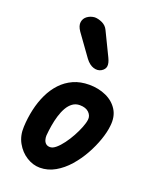

<svg xmlns="http://www.w3.org/2000/svg" viewBox="-170 -1031 910 1135"><g transform="rotate(20 285.0 -463.0)"><path d="M222.5 10Q179.5 10 139 -15.2Q98.5 -40.5 73.8 -84.8Q49 -129 52 -186Q54.5 -242 66.5 -295.5Q78.5 -349 100.5 -395.2Q122.5 -441.5 155.2 -476.5Q188 -511.5 231.8 -531.2Q275.5 -551 331.5 -551Q390 -551 438 -529.2Q486 -507.5 512 -465.8Q538 -424 530.5 -364Q526.5 -324.5 509.5 -275.2Q492.5 -226 464.8 -176Q437 -126 400 -83.8Q363 -41.5 318 -15.8Q273 10 222.5 10ZM238 -125Q255 -125 274.8 -141.8Q294.5 -158.5 314.5 -185.5Q334.5 -212.5 351.5 -243.5Q368.5 -274.5 380 -303.8Q391.5 -333 394 -353.5Q397.5 -379 377.8 -398.8Q358 -418.5 320 -418.5Q294 -418.5 274.5 -404.2Q255 -390 241 -365.5Q227 -341 217.8 -310.2Q208.5 -279.5 203 -246.2Q197.5 -213 195 -182Q194.5 -168 198.5 -154.8Q202.5 -141.5 212.2 -133.2Q222 -125 238 -125ZM369.5 -657Q348 -644.5 321 -652.8Q294 -661 270.5 -692L173 -827.5Q152 -858 155.8 -882Q159.5 -906 179.2 -920.2Q199 -934.5 225 -936.5Q247.5 -936.5 272.8 -924.8Q298 -913 309.5 -888.5L381.5 -740Q396 -710 393.5 -690Q391 -670 369.5 -657Z"/></g></svg>

Font: Edu NSW ACT Hand
Style: Regular
Weight: 400
Designer: Tina and Corey Anderson, Eben Sorkin, Mirko Velimirovic
Foundry: Sorkin Type Co.
Version: Version 2.000